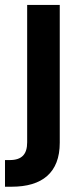

<svg xmlns="http://www.w3.org/2000/svg" viewBox="-41 -565 322 757"><path d="M66.1 -545.5V-3.9C66.1 41.9 46.5 66.1 -2.8 66.1H-21.3V171.2H5C125.4 171.2 194.6 115.8 194.6 -2.1V-545.5Z"/></svg>

Font: RA Gorm Semi Bold
Style: Regular
Weight: 600
Designer: Rasmus Andersson
Foundry: rsms
Version: Version 3.000;hotconv 1.0.109;makeotfexe 2.5.65596